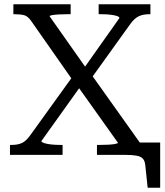

<svg xmlns="http://www.w3.org/2000/svg" viewBox="-20 -730 780 905"><path d="M43 -663V-710H313V-663H296Q278 -663 259 -662Q240 -661 227 -659Q214 -657 214 -653L381 -416L543 -645Q543 -651 530 -655Q517 -659 498 -661Q479 -663 460 -663H445V-710H689V-663H684Q656 -663 635.5 -654Q615 -645 595 -618L417 -370L639 -58H735V155H676L665 50Q663 28 653 17.5Q643 7 622.5 3.5Q602 0 568 0H437V-47H454Q472 -47 491 -48Q510 -49 523 -51.5Q536 -54 536 -57L353 -314L175 -65Q175 -60 188.5 -55.5Q202 -51 222 -49Q242 -47 260 -47H275V0H27V-47H37Q64 -47 83.5 -56Q103 -65 123 -93L316 -361L127 -631Q111 -654 93.5 -658.5Q76 -663 48 -663Z"/></svg>

Font: Roboto Serif 20pt
Style: Regular
Weight: 400
Designer: Greg Gazdowicz
Foundry: Commercial Type
Version: Version 1.008